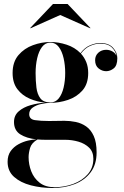

<svg xmlns="http://www.w3.org/2000/svg" viewBox="-20 -680 619 960"><path d="M281 -605 132 -538.4 131 -540 245 -660H318L432 -540L431 -538.4ZM50 -70Q50 -103 73.6 -123.4Q97.1 -143.9 133.1 -154.2Q169.1 -164.5 206.4 -166.9Q166.2 -170.5 128.8 -186.5Q91.2 -202.5 67.1 -233.9Q43 -265.4 43 -315Q43 -370 72.1 -404.2Q101.2 -438.4 144.9 -454.2Q188.5 -470 232 -470Q272.1 -470 313.1 -456.6Q354.1 -443.2 382.4 -414.2Q403.5 -442.6 430.8 -453.8Q458 -465 480.8 -465Q523.5 -465 545.1 -441.4Q566.6 -417.8 566.6 -389.2Q566.6 -352.5 548.8 -338.2Q531 -324 510.8 -324Q490.5 -324 473.1 -337.8Q455.6 -351.5 455.6 -379.2Q455.6 -401.8 471.6 -416.4Q487.6 -431 511 -431Q528.9 -431 544 -421.7Q559.1 -412.4 562.6 -398.2Q560.2 -421.8 540.2 -441.9Q520.2 -462 480.8 -462Q457.4 -462 431.1 -450.7Q404.9 -439.4 384.4 -412.1Q401.1 -394.1 411.1 -370Q421 -345.9 421 -315Q421 -260.2 392.1 -227.6Q363.1 -194.9 319.8 -180.4Q276.4 -165.9 233 -165.8Q211.5 -165.8 186.6 -160.2Q161.6 -154.8 143.8 -142.3Q126 -129.9 126 -109.2Q126 -83.6 154.9 -79.3Q183.8 -75 225 -75Q251.2 -75 266.1 -75.5Q281 -76 302 -76Q330.1 -76 358.6 -70.2Q387 -64.4 410.6 -48Q434.2 -31.6 448.6 -0.3Q463 31 463 82Q463 142.5 433 181.9Q403 221.4 353 240.7Q303 260 243 260Q185.5 260 134.1 246.6Q82.6 233.2 50.3 204.4Q18 175.5 18 129Q18 96.9 33.4 75.4Q48.9 54 72.2 41.3Q95.5 28.6 119.8 23Q144.1 17.4 161.9 16.8Q112.5 11.5 81.2 -8.4Q50 -28.4 50 -70ZM158 -315Q158 -276 162.1 -242.4Q166.2 -208.9 181.9 -188.3Q197.5 -167.8 232 -167.8Q257.5 -167.8 273.9 -188.3Q290.2 -208.9 298.1 -242.4Q306 -276 306 -315Q306 -354 298.1 -388.8Q290.2 -423.5 273.9 -445.2Q257.5 -467 232 -467Q206.5 -467 190.1 -445.2Q173.8 -423.5 165.9 -388.8Q158 -354 158 -315ZM123 106Q123 142 136.2 176.5Q149.5 211 178.1 233.5Q206.6 256 252.6 256Q302 256 346.4 239.5Q390.9 223 418.8 191.2Q446.8 159.4 446.8 113.8Q446.8 79 425.4 58.2Q404 37.5 371.8 28.2Q339.5 19 307 19H209Q186.9 19 167.8 17.2Q137.9 34.4 130.4 59.8Q123 85.2 123 106Z"/></svg>

Font: Bodoni* 72 Medium
Style: Regular
Weight: 500
Version: Version 1.002; ttfautohint (v0.97) -l 8 -r 50 -G 200 -x 14 -